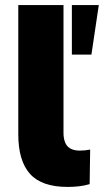

<svg xmlns="http://www.w3.org/2000/svg" viewBox="-20 -725 409 756"><path d="M246 11Q144 11 98 -40.5Q52 -92 52 -196V-705H230V-202Q230 -180 236.5 -164Q243 -148 257.5 -140Q272 -132 294 -132Q304 -132 314.5 -133Q325 -134 335 -136L333 0Q313 6 291.5 8.5Q270 11 246 11ZM263 -510V-705H369L340 -510Z"/></svg>

Font: Nunito Sans 12pt ExtraLight 12pt Black
Style: Regular
Weight: 900
Version: Version 3.101;gftools[0.9.27]